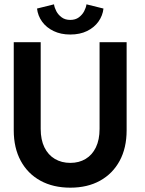

<svg xmlns="http://www.w3.org/2000/svg" viewBox="-20 -855 671 887"><path d="M440 -660H565V-253Q565 -171.5 532.8 -112Q500.5 -52.5 442.2 -20.2Q384 12 305 12Q225.5 12 166.8 -20.2Q108 -52.5 75.8 -112Q43.5 -171.5 43.5 -253V-660H168V-259.5Q168 -209.5 185.2 -174.2Q202.5 -139 233.5 -120.8Q264.5 -102.5 305 -102.5Q345 -102.5 375.5 -120.8Q406 -139 423 -174.2Q440 -209.5 440 -259.5ZM304.5 -695.5Q261 -695.5 227.8 -711.5Q194.5 -727.5 174.8 -754.5Q155 -781.5 151 -815.5L229.5 -835Q231.5 -820 240.2 -803.2Q249 -786.5 265 -774.8Q281 -763 304.5 -763Q328.5 -763 344.2 -774.8Q360 -786.5 368.8 -803.2Q377.5 -820 379.5 -835L458 -815.5Q454.5 -783 435 -755.5Q415.5 -728 382.5 -711.8Q349.5 -695.5 304.5 -695.5Z"/></svg>

Font: League Spartan Thin SemiBold
Style: Regular
Weight: 600
Version: Version 2.002